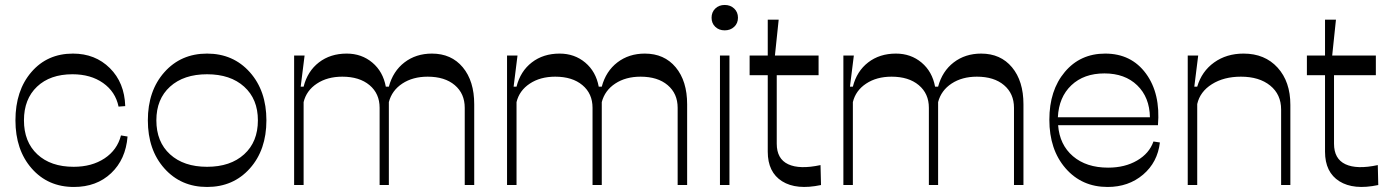

<svg xmlns="http://www.w3.org/2000/svg" viewBox="-20 -743 5575 771"><path d="M276.9 7.8Q172.4 7.8 107.2 -66.7Q42 -141.1 42 -259.8Q42 -379.4 106 -453.6Q169.9 -527.8 272.9 -527.8Q362.3 -527.8 421.1 -469.5Q480 -411.1 482.9 -316.9L456.1 -314.9Q443.8 -374.5 394 -409.7Q344.2 -444.8 271 -444.8Q181.2 -444.8 128.7 -395Q76.2 -345.2 76.2 -259.8Q76.2 -173.3 129.9 -123.3Q183.6 -73.2 275.9 -73.2Q348.6 -73.2 399.7 -106.9Q450.7 -140.6 465.8 -199.2L492.2 -194.8Q484.9 -103 426.3 -47.6Q367.7 7.8 276.9 7.8Z M811.5 7.8Q706.5 7.8 640.1 -66.7Q573.7 -141.1 573.7 -259.8Q573.7 -378.4 640.1 -453.1Q706.5 -527.8 811.5 -527.8Q916.5 -527.8 983.2 -453.1Q1049.8 -378.4 1049.8 -259.8Q1049.8 -141.1 983.4 -66.7Q917 7.8 811.5 7.8ZM1015.6 -259.8Q1015.6 -345.2 960.4 -395Q905.3 -444.8 811.5 -444.8Q717.8 -444.8 662.8 -395Q607.9 -345.2 607.9 -259.8Q607.9 -173.3 662.8 -123.3Q717.8 -73.2 811.5 -73.2Q905.3 -73.2 960.4 -123.3Q1015.6 -173.3 1015.6 -259.8Z M1161.1 0V-520H1203.1L1187.5 -395H1199.2Q1214.8 -457 1260.7 -492.4Q1306.6 -527.8 1372.1 -527.8Q1432.1 -527.8 1475.1 -491.7Q1518.1 -455.6 1529.3 -395H1541.5Q1558.1 -457 1604.2 -492.4Q1650.4 -527.8 1714.4 -527.8Q1792.5 -527.8 1838.4 -472.7Q1884.3 -417.5 1884.3 -324.2V0H1846.2V-310.1Q1846.2 -367.2 1806.2 -401.1Q1766.1 -435.1 1697.3 -435.1Q1637.7 -435.1 1595.7 -407.5Q1553.7 -379.9 1541.5 -333V0H1504.4V-310.1Q1504.4 -367.2 1463.9 -401.1Q1423.3 -435.1 1354.5 -435.1Q1294.4 -435.1 1252.4 -407.2Q1210.4 -379.4 1199.2 -333V0Z M2016.1 0V-520H2058.1L2042.5 -395H2054.2Q2069.8 -457 2115.7 -492.4Q2161.6 -527.8 2227.1 -527.8Q2287.1 -527.8 2330.1 -491.7Q2373 -455.6 2384.3 -395H2396.5Q2413.1 -457 2459.2 -492.4Q2505.4 -527.8 2569.3 -527.8Q2647.5 -527.8 2693.4 -472.7Q2739.3 -417.5 2739.3 -324.2V0H2701.2V-310.1Q2701.2 -367.2 2661.1 -401.1Q2621.1 -435.1 2552.2 -435.1Q2492.7 -435.1 2450.7 -407.5Q2408.7 -379.9 2396.5 -333V0H2359.4V-310.1Q2359.4 -367.2 2318.8 -401.1Q2278.3 -435.1 2209.5 -435.1Q2149.4 -435.1 2107.4 -407.2Q2065.4 -379.4 2054.2 -333V0Z M2871.1 0V-520H2909.2V0ZM2928.2 -635.3Q2913.1 -621.1 2890.1 -621.1Q2867.2 -621.1 2852.3 -635.3Q2837.4 -649.4 2837.4 -671.9Q2837.4 -694.3 2852.3 -708.7Q2867.2 -723.1 2890.1 -723.1Q2913.1 -723.1 2928.2 -708.7Q2943.4 -694.3 2943.4 -671.9Q2943.4 -649.4 2928.2 -635.3Z M3276.9 0Q3178.2 21 3120.6 -15.1Q3063 -51.3 3063 -133.8V-440.9H2990.2V-520H3063V-664.1H3106.9L3091.8 -520H3267.1V-440.9H3099.1V-166Q3099.1 -105 3145 -83.5Q3190.9 -62 3274.9 -80.1Z M3366.7 0V-520H3408.7L3393.1 -395H3404.8Q3420.4 -457 3466.3 -492.4Q3512.2 -527.8 3577.6 -527.8Q3637.7 -527.8 3680.7 -491.7Q3723.6 -455.6 3734.9 -395H3747.1Q3763.7 -457 3809.8 -492.4Q3856 -527.8 3919.9 -527.8Q3998 -527.8 4043.9 -472.7Q4089.8 -417.5 4089.8 -324.2V0H4051.8V-310.1Q4051.8 -367.2 4011.7 -401.1Q3971.7 -435.1 3902.8 -435.1Q3843.3 -435.1 3801.3 -407.5Q3759.3 -379.9 3747.1 -333V0H3710V-310.1Q3710 -367.2 3669.4 -401.1Q3628.9 -435.1 3560.1 -435.1Q3500 -435.1 3458 -407.2Q3416 -379.4 3404.8 -333V0Z M4427.7 7.8Q4324.2 7.8 4259 -67.1Q4193.8 -142.1 4193.8 -262.2Q4193.8 -380.4 4255.9 -454.1Q4317.9 -527.8 4418 -527.8Q4522.9 -527.8 4581.8 -447.5Q4640.6 -367.2 4629.9 -240.2H4229Q4234.9 -161.6 4288.6 -115.7Q4342.3 -69.8 4429.7 -69.8Q4497.1 -69.8 4546.1 -98.4Q4595.2 -127 4611.8 -174.8L4637.7 -170.9Q4628.4 -91.3 4570.1 -41.7Q4511.7 7.8 4427.7 7.8ZM4228 -272H4597.7Q4596.2 -352.5 4546.6 -400.4Q4497.1 -448.2 4415 -448.2Q4332.5 -448.2 4282.2 -400.6Q4231.9 -353 4228 -272Z M4749.5 0V-520H4791.5L4775.9 -395H4787.6Q4805.7 -456.5 4855.5 -492.2Q4905.3 -527.8 4973.6 -527.8Q5059.1 -527.8 5110.4 -471.4Q5161.6 -415 5161.6 -321.8V0H5124.5V-303.2Q5124.5 -363.8 5080.6 -399.4Q5036.6 -435.1 4962.9 -435.1Q4894.5 -435.1 4846.7 -405Q4798.8 -375 4787.6 -325.2V0Z M5514.6 0Q5416 21 5358.4 -15.1Q5300.8 -51.3 5300.8 -133.8V-440.9H5228V-520H5300.8V-664.1H5344.7L5329.6 -520H5504.9V-440.9H5336.9V-166Q5336.9 -105 5382.8 -83.5Q5428.7 -62 5512.7 -80.1Z"/></svg>

Font: Ribes
Style: Regular
Weight: 400
Designer: Luigi Gorlero
Foundry: Collletttivo
Version: Version 2.100;Glyphs 3.2 (3217)